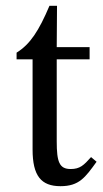

<svg xmlns="http://www.w3.org/2000/svg" viewBox="-20 -630 355 660"><path d="M293 -90C268 -62 255 -49 223 -49C184 -49 175 -73 175 -144V-426H288V-468H175L176 -610H150C114 -525 84 -478 37 -449V-426H92V-116C92 -26 121 10 188 10C252 10 273 -20 312 -74Z"/></svg>

Font: mjx-stx-n
Style: Regular
Weight: 500
Version: 1.0.0